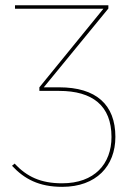

<svg xmlns="http://www.w3.org/2000/svg" viewBox="-20 -701 509 730"><path d="M205 -369H146.4L392 -668.6V-680.9H37V-667.7H373.1L129.7 -369V-355.4H205C331.3 -355.4 403.9 -299.3 403.9 -180.3C403.9 -78.1 339.6 -4.1 216.1 -4.1C134.6 -4.1 82.1 -29.3 35.4 -79L25.7 -70.7C72.4 -20.6 128 9.4 216.6 9.4C346.1 9.4 418.7 -69.7 418.7 -180.7C418.7 -303.3 345.3 -369 205 -369Z"/></svg>

Font: Fira Sans Hair
Style: Regular
Weight: 100
Designer: bBox Type GmbH & Carrois Corporate GbR & Edenspiekermann AG
Foundry: bBox Type GmbH & Carrois Corporate GbR & Edenspiekermann AG
Version: Version 4.300;PS 004.300;hotconv 1.0.88;makeotf.lib2.5.64775